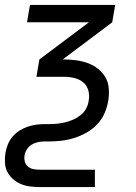

<svg xmlns="http://www.w3.org/2000/svg" viewBox="-27 -540 547 775"><path d="M133 215Q113 215 93.5 212.5Q74 210 56.5 202.5Q39 195 25 182.5Q11 170 2.5 153.5Q-6 137 -7 117Q-8 97 -5 77Q-2 60 4.5 43.5Q11 27 23 12.5Q35 -2 50.5 -12Q66 -22 83 -28Q100 -34 117 -36.5Q134 -39 151 -39H170Q186 -39 202.5 -40.5Q219 -42 235.5 -46Q252 -50 268 -57Q284 -64 298 -75Q312 -86 320.5 -101.5Q329 -117 331 -134Q331 -134 331 -134Q331 -134 331 -134Q335 -155 329.5 -175Q324 -195 309 -207.5Q294 -220 273.5 -225Q253 -230 232 -230H120L132 -300L332 -450H82L94 -520H438L426 -450L226 -300H232Q257 -300 281.5 -296.5Q306 -293 328 -285Q350 -277 368.5 -262.5Q387 -248 398.5 -228Q410 -208 412 -183.5Q414 -159 410 -134H371H410Q410 -134 410 -134Q410 -134 410 -134Q406 -108 395 -83Q384 -58 365 -38Q346 -18 322 -4.5Q298 9 272.5 17Q247 25 221 28Q195 31 170 31H151Q139 31 125.5 34Q112 37 100.5 44Q89 51 81.5 63Q74 75 72 88Q70 101 73.5 113Q77 125 86 132.5Q95 140 107.5 142.5Q120 145 133 145H356V215Z"/></svg>

Font: Iosevka SS04 Oblique
Style: Regular
Weight: 400
Italic angle: -9°
Monospace: yes
Designer: Belleve Invis
Foundry: Belleve Invis
Version: Version 19.0.0; ttfautohint (v1.8.4)